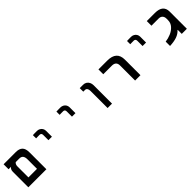

<svg xmlns="http://www.w3.org/2000/svg" viewBox="370 -2032 3461 3461"><g transform="rotate(-45 2100.0 -302.0)"><path d="M52 -609H363.5Q448.5 -609 491.2 -567.5Q534 -526 534 -431.5V0H74V-395.5Q74 -426.5 85.5 -449Q97 -471.5 115 -482H52ZM419.5 -125V-369Q419.5 -424 396.8 -453Q374 -482 324.5 -482H234.5Q219 -472 210 -451.2Q201 -430.5 201 -409V-125Z M900 -609Q878.5 -609 842.2 -608.5Q806 -608 796.5 -607V-524.5Q803.5 -525 834.5 -525.5Q865.5 -526 886 -526Q907 -526 918.8 -514Q930.5 -502 930.5 -479V-344.5H1019.5V-494Q1019.5 -526.5 1003.8 -552.8Q988 -579 960.5 -594Q933 -609 900 -609Z M1500 -609Q1478.5 -609 1442.2 -608.5Q1406 -608 1396.5 -607V-524.5Q1403.5 -525 1434.5 -525.5Q1465.5 -526 1486 -526Q1507 -526 1518.8 -514Q1530.5 -502 1530.5 -479V-344.5H1619.5V-494Q1619.5 -526.5 1603.8 -552.8Q1588 -579 1560.5 -594Q1533 -609 1500 -609Z M2038 -518.5H1993V-609H2080.5Q2118.5 -609 2147.2 -590.2Q2176 -571.5 2191.5 -539.5Q2207 -507.5 2207 -468.5V0H2094.5V-439Q2094.5 -475.5 2079 -497Q2063.5 -518.5 2038 -518.5Z M2688 -486H2470V-609H2694.5Q2814 -609 2873 -556Q2932 -503 2932 -395.5V0H2795.5V-383Q2795.5 -486 2688 -486Z M3300 -609Q3278.5 -609 3242.2 -608.5Q3206 -608 3196.5 -607V-524.5Q3203.5 -525 3234.5 -525.5Q3265.5 -526 3286 -526Q3307 -526 3318.8 -514Q3330.5 -502 3330.5 -479V-344.5H3419.5V-494Q3419.5 -526.5 3403.8 -552.8Q3388 -579 3360.5 -594Q3333 -609 3300 -609Z M3985 -352.5V-389.5Q3985 -434.5 3959.5 -462.5Q3934 -490.5 3884.5 -490.5H3702.5V-609H3910Q4013.5 -609 4064.2 -565.8Q4115 -522.5 4115 -438.5V-330.5V0H3985V-102.5L3979.5 -103Q3932 -49 3857.8 -24Q3783.5 1 3681.5 5V-106Q3748.5 -113.5 3818.5 -142.5Q3888.5 -171.5 3936.8 -224.8Q3985 -278 3985 -352.5Z"/></g></svg>

Font: JuliaMono
Style: Bold
Weight: 700
Monospace: yes
Designer: cormullion
Foundry: corm
Version: Version 0.055; ttfautohint (v1.8.4)